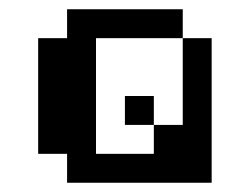

<svg xmlns="http://www.w3.org/2000/svg" viewBox="-20 -395 540 415"><path d="M125 -375H375V-312.5H187.5V-62.5H312.5V-125H375V-312.5H437.5V0H125V-62.5H62.5V-312.5H125ZM250 -187.5H312.5V-125H250Z"/></svg>

Font: Half Eighties
Style: Regular
Weight: 400
Monospace: yes
Designer: Jayvee Enaguas (HarvettFox96)
Version: 20191127.01dev02